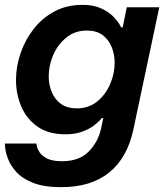

<svg xmlns="http://www.w3.org/2000/svg" viewBox="-20 -560 685 792"><path d="M233 212Q161 212 116 194Q71 176 47 149Q23 122 13 95Q3 68 1.5 50Q0 32 0 32H130Q130 32 132 43Q134 54 143.5 68.5Q153 83 174.5 94Q196 105 236 105Q307 105 346 65Q385 25 397 -30L406 -73H400Q400 -73 391 -63Q382 -53 363.5 -39.5Q345 -26 316.5 -16Q288 -6 250 -6Q180 -6 135 -37.5Q90 -69 68 -120Q46 -171 46 -230Q46 -285 64.5 -339.5Q83 -394 118 -439.5Q153 -485 204 -512.5Q255 -540 320 -540Q365 -540 396 -526Q427 -512 445.5 -493.5Q464 -475 472 -461Q480 -447 480 -447H486L503 -530H637L530 -25Q505 91 430.5 151.5Q356 212 233 212ZM297 -113Q346 -113 381 -141.5Q416 -170 434.5 -213.5Q453 -257 453 -301Q453 -336 440.5 -366.5Q428 -397 403 -415.5Q378 -434 338 -434Q289 -434 253.5 -405Q218 -376 199.5 -333Q181 -290 181 -245Q181 -210 193.5 -180Q206 -150 231.5 -131.5Q257 -113 297 -113Z"/></svg>

Font: Be Vietnam Pro SemiBold
Style: Italic
Weight: 600
Italic angle: -12°
Designer: Lam Bao, Tony Le, Vietanh Nguyen
Foundry: Yellow Type Foundry
Version: Version 1.002; ttfautohint (v1.8.3)